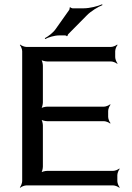

<svg xmlns="http://www.w3.org/2000/svg" viewBox="-20 -869 620 900"><path d="M530 -20V-48C530 -57 536 -72 541 -77L539 -79C534 -74 519 -68 510 -68H201C192 -68 175 -64 170 -59L172 -57C177 -62 181 -79 181 -88V-281C181 -290 177 -307 172 -312L170 -310C175 -305 192 -301 201 -301H467C476 -301 491 -295 496 -290L498 -292C493 -297 487 -312 487 -321V-349C487 -358 493 -373 498 -378L496 -380C491 -375 476 -369 467 -369H201C192 -369 175 -365 170 -360L172 -358C177 -363 181 -380 181 -389V-561C181 -570 177 -587 172 -592L170 -590C175 -585 192 -581 201 -581H500C509 -581 524 -575 529 -570L531 -572C526 -577 520 -592 520 -601V-629C520 -638 526 -653 531 -658L529 -660C524 -655 509 -649 500 -649H104C95 -649 80 -655 75 -660L73 -658C78 -653 84 -638 84 -629V-20C84 -11 78 4 73 9L75 11C80 6 95 0 104 0H510C519 0 534 6 539 11L541 9C536 4 530 -11 530 -20ZM371 -830H320C317 -830 311 -833 310 -835L306 -833C307 -831 306 -824 304 -822L241 -733C229 -715 204 -697 190 -690L192 -686C206 -694 235 -703 257 -703H286C288 -703 293 -701 293 -699L297 -701C296 -702 298 -707 300 -709L386 -796C406 -817 440 -837 460 -845L459 -849C439 -840 401 -830 371 -830Z"/></svg>

Font: Gamestation Storm
Style: Regular
Weight: 400
Designer: Jonas Hecksher
Foundry: Jonas Hecksher, Playtypeª, e-types AS
Version: Version 1.003